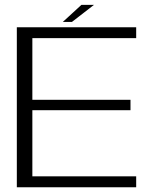

<svg xmlns="http://www.w3.org/2000/svg" viewBox="-20 -790 664 810"><path d="M51 0H554.5V-46H116.5V-325H530.5V-369H116.5V-629H554.5V-675H51ZM245 -697.5H283.5L376.5 -769.5H323.5Z"/></svg>

Font: Anybody SemiExpanded Light
Style: Regular
Weight: 300
Width: 6
Version: Version 1.113;gftools[0.9.25]